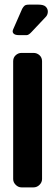

<svg xmlns="http://www.w3.org/2000/svg" viewBox="-20 -811 239 831"><path d="M162 -36Q162 -22 151 -11Q140 0 125 0H73Q59 0 48 -11Q37 -22 37 -36V-546Q37 -562 48 -572Q59 -582 73 -582H125Q140 -582 151 -572Q162 -562 162 -546ZM76 -773Q81 -782 86.5 -786.5Q92 -791 106 -791H146Q169 -791 178 -782Q187 -773 187 -761Q187 -749 180 -740L117 -673Q104 -659 96 -659H61Q45 -659 38.5 -666Q32 -673 37 -684Z"/></svg>

Font: H.H. Samuel
Style: Regular
Weight: 900
Width: 1
Designer: deFharo
Foundry: deFharo
Version: Version 1.009